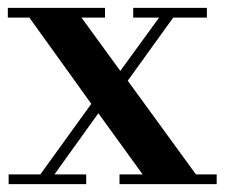

<svg xmlns="http://www.w3.org/2000/svg" viewBox="-31 -470 573 490"><path d="M309 -450H497V-425H411L295 -264L469 -25H522V0H274V-25H333L220 -181L108 -25H189V0H-9V-25H72L202 -205L44 -425H-11V-450H237V-425H177L276 -289L375 -425H309Z"/></svg>

Font: Libre Bodoni
Style: Regular
Weight: 400
Designer: Pablo Impallari, Rodrigo Fuenzalida
Foundry: Pablo Impallari, Rodrigo Fuenzalida
Version: Version 1.001; ttfautohint (v1.5.65-e2d9)